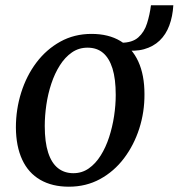

<svg xmlns="http://www.w3.org/2000/svg" viewBox="-20 -694 674 725"><path d="M325.5 -566Q390 -566 434.5 -539.2Q479 -512.5 502.2 -461.8Q525.5 -411 525.5 -338.5Q526 -271 505.8 -208.2Q485.5 -145.5 448 -96Q410.5 -46.5 357.8 -17.8Q305 11 240 11Q177 11 132 -15Q87 -41 63.8 -91.2Q40.5 -141.5 40 -212.5Q40 -281 60 -344.5Q80 -408 117.5 -457.8Q155 -507.5 207.8 -536.8Q260.5 -566 325.5 -566ZM310.5 -514Q277.5 -514 251.5 -496Q225.5 -478 206 -447.2Q186.5 -416.5 173.8 -378Q161 -339.5 155 -298Q149 -256.5 149 -218Q149 -157.5 161.8 -118Q174.5 -78.5 198.8 -59.2Q223 -40 257 -40Q289.5 -40 315.2 -58Q341 -76 360.2 -106.8Q379.5 -137.5 392 -176Q404.5 -214.5 410.8 -255.8Q417 -297 417 -335.5Q417 -396 404.8 -435.2Q392.5 -474.5 369.2 -494.2Q346 -514 310.5 -514ZM550 -674H634.5Q632 -631.5 619.2 -597.5Q606.5 -563.5 582.8 -540.8Q559 -518 524 -508.2Q489 -498.5 442 -505L436.5 -532.5Q479.5 -532.5 502.2 -552.8Q525 -573 535.2 -605.8Q545.5 -638.5 550 -674Z"/></svg>

Font: Merriweather 24pt
Style: Italic
Weight: 400
Italic angle: -7.8°
Designer: Eben Sorkin
Foundry: Eben Sorkin
Version: Version 2.101